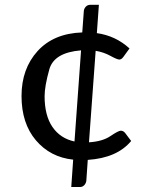

<svg xmlns="http://www.w3.org/2000/svg" viewBox="-20 -647 620 784"><path d="M162.1 -253.9Q162.1 -175.3 194.3 -128.4Q226.6 -81.5 284.2 -69.3L311 -441.4Q200.7 -432.6 181.4 -363.8Q162.1 -294.9 162.1 -253.9ZM315.9 -514.6 322.3 -602.1Q323.2 -611.8 330.3 -619.6Q337.4 -627.4 349.1 -627.4H383.8L375.5 -511.7Q452.1 -501 508.8 -449.2L484.4 -415.5Q476.1 -403.8 467.3 -403.8Q458.5 -403.8 430.9 -418.9Q403.3 -434.1 370.6 -439.5L343.3 -65.9Q398.4 -69.3 430.9 -91.3Q463.4 -113.3 473.1 -113.3Q482.9 -113.3 490.2 -105L515.6 -71.3Q458 -2 338.4 5.9L332.5 90.8Q331.5 100.6 324.5 108.6Q317.4 116.7 306.2 116.7H271L278.8 4.9Q185.5 -4.9 126.7 -74Q67.9 -143.1 67.9 -254.9Q67.9 -366.2 133.5 -438.5Q199.2 -510.7 315.9 -514.6Z"/></svg>

Font: Lato-Medium
Style: Regular
Weight: 500
Designer: Lukasz Dziedzic
Foundry: tyPoland Lukasz Dziedzic
Version: Version 2.006; 2014-01-15